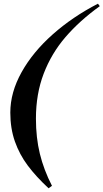

<svg xmlns="http://www.w3.org/2000/svg" viewBox="-20 -826 554 1028"><path d="M35.2 0ZM35.2 -223.1Q35.2 -331.5 95.7 -439.7Q156.2 -547.9 262.5 -642.1Q368.7 -736.3 504.4 -806.2L514.2 -793Q405.8 -714.8 330.6 -627.4Q255.4 -540 213.9 -431.6Q172.4 -323.2 172.4 -190.9Q172.4 -88.9 193.4 -2.7Q214.4 83.5 258.3 168.9L240.2 182.1Q172.9 119.6 128.7 60.5Q84.5 1.5 59.8 -68.4Q35.2 -138.2 35.2 -223.1Z"/></svg>

Font: TypoPRO Playfair Display
Style: Bold Italic
Weight: 700
Italic angle: -14.9847°
Designer: Claus Eggers Sørensen
Foundry: Claus Eggers Sørensen
Version: Version 1.004;PS 001.004;hotconv 1.0.70;makeotf.lib2.5.58329